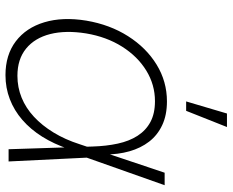

<svg xmlns="http://www.w3.org/2000/svg" viewBox="-90 -700 800 659"><g transform="rotate(90 309.5 -370.0)"><path d="M237.3 10.7Q168 10.7 121.3 -24.7Q74.7 -60.1 55.9 -122.8Q37.1 -185.5 50.3 -266.6Q64 -347.7 103.8 -410.2Q143.6 -472.7 201.4 -508.1Q259.3 -543.5 327.6 -543.5Q374.5 -543.5 408.9 -527.3Q443.4 -511.2 465.6 -482.4Q487.8 -453.6 498.8 -414.8Q509.8 -376 509.8 -330.1H523.9L520.5 -270L533.7 0H491.7L482.4 -288.1Q481 -335.4 472.4 -374.8Q463.9 -414.1 445.6 -442.6Q427.2 -471.2 398.2 -486.8Q369.1 -502.4 326.7 -502.4Q270.5 -502.4 221.9 -472.7Q173.3 -442.9 139.6 -389.6Q106 -336.4 94.2 -266.1Q83 -195.8 96.4 -142.8Q109.9 -89.8 146.2 -60.1Q182.6 -30.3 239.7 -30.3Q279.3 -30.3 314.7 -44.7Q350.1 -59.1 380.1 -86.9Q410.2 -114.7 434.3 -154.3Q458.5 -193.8 474.6 -244.1L572.3 -535.6H615.2L520 -266.6L503.9 -205.6H490.7Q473.6 -155.3 448.5 -115.2Q423.3 -75.2 390.9 -47.1Q358.4 -19 319.8 -4.2Q281.2 10.7 237.3 10.7ZM327.6 -609.4 369.1 -749.5H415.5L359.9 -609.4Z"/></g></svg>

Font: Inter 20pt ExtraLight
Style: Italic
Weight: 250
Italic angle: -9.3988°
Version: Version 4.001;git-66647c0bb